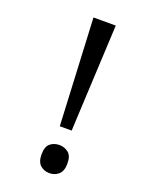

<svg xmlns="http://www.w3.org/2000/svg" viewBox="-139 -783 660 866"><g transform="rotate(20 191.5 -350.0)"><path d="M181 -201 156 -714H263L238 -201ZM147 -54Q147 -91 165 -106Q183 -121 209 -121Q234 -121 252.5 -106Q271 -91 271 -54Q271 -18 252.5 -2Q234 14 209 14Q183 14 165 -2Q147 -18 147 -54Z"/></g></svg>

Font: uoriya05
Style: Book
Weight: 400
Designer: Jelle Bosma - Monotype Design Team
Foundry: Monotype Imaging Inc.
Version: Version 2.003